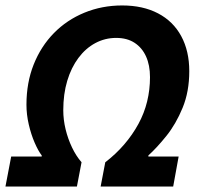

<svg xmlns="http://www.w3.org/2000/svg" viewBox="-28 -684 745 704"><path d="M-8 0 13 -110H125V-114Q112 -131 99 -161Q86 -191 77.5 -227.5Q69 -264 69 -300Q69 -381 95.5 -447.5Q122 -514 169.5 -562.5Q217 -611 281.5 -637.5Q346 -664 420 -664Q496 -664 551.5 -635Q607 -606 636.5 -551.5Q666 -497 666 -423Q666 -348 641.5 -288.5Q617 -229 582 -185.5Q547 -142 516 -114V-110H627L607 0H341L358 -89Q397 -119 427.5 -154.5Q458 -190 479.5 -229.5Q501 -269 511.5 -312Q522 -355 522 -401Q522 -445 507.5 -477Q493 -509 465.5 -527Q438 -545 398 -545Q357 -545 321.5 -526Q286 -507 259.5 -471.5Q233 -436 218.5 -387.5Q204 -339 204 -280Q204 -245 212.5 -210Q221 -175 236 -143.5Q251 -112 271 -89L254 0Z"/></svg>

Font: Source Sans 3
Style: Bold Italic
Weight: 700
Italic angle: -11°
Designer: Paul D. Hunt
Foundry: Adobe
Version: Version 3.052;hotconv 1.1.0;makeotfexe 2.6.0